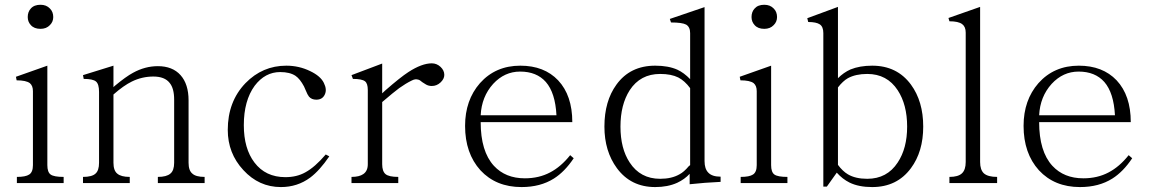

<svg xmlns="http://www.w3.org/2000/svg" viewBox="-20 -756 4767 794"><path d="M147.5 -736.3Q121.1 -736.3 107.4 -720.7Q94.7 -707 94.7 -685.5Q94.7 -666 107.4 -652.3Q121.1 -636.7 147.5 -636.7Q171.9 -636.7 186.5 -652.3Q200.2 -666 200.2 -685.5Q200.2 -707 186.5 -720.7Q171.9 -736.3 147.5 -736.3ZM49.8 1V-24.4Q85.9 -24.4 100.6 -34.2Q116.2 -43.9 116.2 -73.2V-378.9Q116.2 -401.4 103.5 -412.1Q87.9 -423.8 48.8 -423.8L45.9 -438.5L175.8 -484.4V-73.2Q175.8 -43.9 189.5 -34.2Q203.1 -24.4 243.2 -24.4V1Z M323.2 1H516.6V-24.4Q480.5 -24.4 464.8 -38.1Q449.2 -50.8 449.2 -83V-365.2Q491.2 -402.3 525.4 -418.9Q567.4 -439.5 614.3 -439.5Q661.1 -439.5 681.6 -413.1Q700.2 -390.6 700.2 -343.8V-83Q700.2 -50.8 684.6 -38.1Q668.9 -24.4 632.8 -24.4V1H826.2V-24.4Q790 -24.4 775.4 -38.1Q759.8 -50.8 759.8 -83V-340.8Q759.8 -408.2 726.6 -445.3Q693.4 -482.4 632.8 -482.4Q580.1 -482.4 530.3 -455.1Q501 -439.5 454.1 -400.4L449.2 -395.5V-484.4L323.2 -445.3L326.2 -429.7Q364.3 -429.7 377 -418.9Q389.6 -408.2 389.6 -376V-83Q389.6 -50.8 375 -38.1Q360.4 -24.4 323.2 -24.4Z M1341.8 -109.4 1327.1 -117.2Q1282.2 -64.5 1242.2 -43Q1207 -23.4 1160.2 -23.4Q1078.1 -23.4 1032.2 -84Q988.3 -141.6 988.3 -238.3Q988.3 -339.8 1033.2 -401.4Q1076.2 -458 1138.7 -458Q1178.7 -458 1202.1 -442.4Q1220.7 -429.7 1237.3 -398.4L1244.1 -382.8Q1252 -363.3 1257.8 -356.4Q1268.6 -343.8 1288.1 -343.8Q1313.5 -343.8 1323.2 -365.2Q1333 -385.7 1319.3 -413.1Q1305.7 -441.4 1262.7 -461.9Q1216.8 -484.4 1164.1 -484.4Q1065.4 -484.4 995.1 -412.1Q921.9 -335.9 921.9 -218.8Q921.9 -122.1 986.3 -52.7Q1050.8 17.6 1141.6 17.6Q1210 17.6 1262.7 -21.5Q1301.8 -50.8 1341.8 -109.4Z M1433.6 1H1627V-24.4Q1587.9 -24.4 1574.2 -36.1Q1560.5 -47.9 1560.5 -77.1V-334Q1608.4 -375 1630.9 -391.6Q1658.2 -411.1 1682.6 -422.9Q1697.3 -430.7 1709 -426.8Q1715.8 -425.8 1726.6 -416Q1736.3 -409.2 1742.2 -406.2Q1752.9 -400.4 1765.6 -400.4Q1786.1 -400.4 1801.8 -415Q1817.4 -429.7 1817.4 -446.3Q1817.4 -464.8 1801.8 -479.5Q1786.1 -494.1 1765.6 -494.1Q1724.6 -494.1 1668.9 -458Q1635.7 -436.5 1574.2 -382.8L1560.5 -370.1V-493.2L1433.6 -445.3L1439.5 -429.7Q1476.6 -429.7 1489.3 -419.9Q1501 -411.1 1501 -383.8V-77.1Q1501 -48.8 1482.4 -36.1Q1465.8 -24.4 1433.6 -24.4Z M2337.9 -114.3Q2299.8 -66.4 2254.9 -43Q2209 -18.6 2150.4 -18.6Q2070.3 -18.6 2022.5 -70.3Q1967.8 -129.9 1967.8 -251H2346.7Q2346.7 -361.3 2288.1 -423.8Q2230.5 -484.4 2131.8 -484.4Q2029.3 -484.4 1964.8 -412.1Q1903.3 -341.8 1903.3 -235.4Q1903.3 -122.1 1966.8 -51.8Q2031.2 17.6 2136.7 17.6Q2214.8 17.6 2270.5 -17.6Q2315.4 -45.9 2352.5 -101.6ZM2281.2 -279.3H1967.8Q1971.7 -356.4 2019.5 -409.2Q2066.4 -460 2130.9 -460Q2199.2 -460 2237.3 -417Q2276.4 -372.1 2281.2 -279.3Z M2832 5.9Q2872.1 2 2895.5 0Q2921.9 -2 2960 -3.9V-25.4Q2924.8 -25.4 2909.2 -42Q2893.6 -57.6 2893.6 -89.8V-726.6L2750 -677.7L2754.9 -663.1Q2800.8 -663.1 2817.4 -654.3Q2834 -644.5 2834 -619.1V-428.7Q2808.6 -455.1 2781.2 -467.8Q2744.1 -484.4 2689.5 -484.4Q2585.9 -484.4 2529.3 -406.2Q2479.5 -337.9 2479.5 -232.4Q2479.5 -130.9 2531.2 -60.5Q2588.9 17.6 2689.5 17.6Q2741.2 17.6 2780.3 0Q2811.5 -14.6 2832 -37.1ZM2834 -391.6V-73.2L2828.1 -68.4Q2808.6 -44.9 2790 -35.2Q2757.8 -16.6 2710 -16.6Q2627.9 -16.6 2584 -84Q2545.9 -141.6 2545.9 -232.4Q2545.9 -323.2 2584 -382.8Q2627.9 -450.2 2710 -450.2Q2755.9 -450.2 2785.2 -435.5Q2811.5 -421.9 2834 -391.6Z M3140.6 -736.3Q3114.3 -736.3 3100.6 -720.7Q3087.9 -707 3087.9 -685.5Q3087.9 -666 3100.6 -652.3Q3114.3 -636.7 3140.6 -636.7Q3165 -636.7 3179.7 -652.3Q3193.4 -666 3193.4 -685.5Q3193.4 -707 3179.7 -720.7Q3165 -736.3 3140.6 -736.3ZM3043 1V-24.4Q3079.1 -24.4 3093.8 -34.2Q3109.4 -43.9 3109.4 -73.2V-378.9Q3109.4 -401.4 3096.7 -412.1Q3081.1 -423.8 3042 -423.8L3039.1 -438.5L3168.9 -484.4V-73.2Q3168.9 -43.9 3182.6 -34.2Q3196.3 -24.4 3236.3 -24.4V1Z M3445.3 -727.5 3318.4 -680.7 3322.3 -665Q3355.5 -665 3370.1 -655.3Q3384.8 -645.5 3384.8 -619.1V15.6H3399.4L3440.4 -42Q3463.9 -15.6 3493.2 -1Q3531.2 17.6 3586.9 17.6Q3689.5 17.6 3747.1 -60.5Q3797.9 -128.9 3797.9 -232.4Q3797.9 -336.9 3747.1 -406.2Q3689.5 -484.4 3586.9 -484.4Q3535.2 -484.4 3497.1 -468.8Q3468.8 -456.1 3445.3 -432.6ZM3445.3 -74.2V-394.5Q3465.8 -420.9 3486.3 -432.6Q3518.6 -450.2 3566.4 -450.2Q3648.4 -450.2 3692.4 -382.8Q3731.4 -323.2 3731.4 -232.4Q3731.4 -142.6 3692.4 -84Q3648.4 -16.6 3566.4 -16.6Q3517.6 -16.6 3486.3 -35.2Q3464.8 -47.9 3445.3 -74.2Z M3906.2 1H4103.5V-24.4Q4065.4 -24.4 4048.8 -39.1Q4033.2 -53.7 4033.2 -85.9V-727.5L3902.3 -681.6L3906.2 -668Q3943.4 -668 3959 -656.2Q3973.6 -645.5 3973.6 -621.1V-85.9Q3973.6 -53.7 3958 -39.1Q3942.4 -24.4 3906.2 -24.4Z M4647.5 -114.3Q4609.4 -66.4 4564.5 -43Q4518.6 -18.6 4460 -18.6Q4379.9 -18.6 4332 -70.3Q4277.3 -129.9 4277.3 -251H4656.2Q4656.2 -361.3 4597.7 -423.8Q4540 -484.4 4441.4 -484.4Q4338.9 -484.4 4274.4 -412.1Q4212.9 -341.8 4212.9 -235.4Q4212.9 -122.1 4276.4 -51.8Q4340.8 17.6 4446.3 17.6Q4524.4 17.6 4580.1 -17.6Q4625 -45.9 4662.1 -101.6ZM4590.8 -279.3H4277.3Q4281.2 -356.4 4329.1 -409.2Q4376 -460 4440.4 -460Q4508.8 -460 4546.9 -417Q4585.9 -372.1 4590.8 -279.3Z"/></svg>

Font: Batang
Style: Regular
Weight: 400
Version: Version 2.21